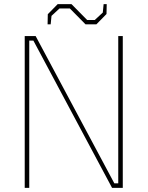

<svg xmlns="http://www.w3.org/2000/svg" viewBox="-20 -912 716 932"><path d="M211 -794 212 -843 260 -892H327L403 -815H440L479 -851L483 -892H498L497 -844L448 -794H395L319 -871H269L230 -835L226 -794ZM100 0V-737H153L535 -22H554V-737H576V0H524L142 -715H122V0Z"/></svg>

Font: Tomorrow Thin
Style: Regular
Weight: 250
Designer: Tony de Marco, Monica Rizzolli
Foundry: Just in Type
Version: Version 2.002